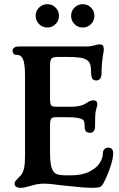

<svg xmlns="http://www.w3.org/2000/svg" viewBox="-20 -891 573 921"><path d="M50 -10Q50 -17 54 -22.5Q58 -28 66 -36Q73 -42 80 -50Q91 -63 95.5 -85Q100 -107 100 -140V-528Q100 -586 90 -608Q81 -628 60 -628H58Q50 -628 45 -634Q40 -640 40 -648Q40 -656 47.5 -662Q55 -668 70 -668H393Q416 -668 439 -675Q443 -676 447.5 -677Q452 -678 457 -678Q473 -678 476 -668Q478 -660 478 -656Q478 -646 475 -631Q472 -615 469.5 -591.5Q467 -568 467 -538Q467 -522 460 -513.5Q453 -505 442 -505Q428 -505 422.5 -514.5Q417 -524 417 -545Q417 -564 414 -577.5Q411 -591 402 -599Q388 -611 364.5 -614.5Q341 -618 291 -618H260Q235 -618 227.5 -610.5Q220 -603 220 -578V-419Q220 -393 225 -386Q230 -379 250 -379H319Q360 -379 383 -390L395 -397Q402 -402 410.5 -406Q419 -410 427 -410Q447 -410 447 -391L445 -380L444 -376Q439 -361 437.5 -345.5Q436 -330 436 -284Q436 -270 429.5 -262Q423 -254 413 -254Q399 -254 392.5 -261Q386 -268 386 -284Q386 -303 382.5 -310.5Q379 -318 366 -322Q351 -327 330.5 -328Q310 -329 250 -329Q231 -329 225.5 -321.5Q220 -314 220 -289V-160Q220 -109 228 -85.5Q236 -62 251.5 -56Q267 -50 300 -50H320Q375 -50 409.5 -68Q444 -86 458.5 -109.5Q473 -133 473 -151Q473 -167 480.5 -175Q488 -183 499 -183Q523 -183 523 -155Q523 -131 508.5 -88Q494 -45 475 -10Q468 3 458 6.5Q448 10 425 10Q382 10 295 0L267 -3Q222 -10 189 -10Q158 -10 122 2Q96 10 80 10Q50 10 50 -10ZM151 -815Q151 -838.2 167.4 -854.6Q183.8 -871 207 -871Q230.2 -871 246.6 -854.6Q263 -838.2 263 -815Q263 -791.8 246.6 -775.4Q230.2 -759 207 -759Q183.8 -759 167.4 -775.4Q151 -791.8 151 -815ZM321 -815Q321 -838.2 337.4 -854.6Q353.8 -871 377 -871Q400.2 -871 416.6 -854.6Q433 -838.2 433 -815Q433 -791.8 416.6 -775.4Q400.2 -759 377 -759Q353.8 -759 337.4 -775.4Q321 -791.8 321 -815Z"/></svg>

Font: Raigarh
Style: Regular
Weight: 400
Designer: jaikishan Patel
Foundry: MagicType
Version: Version 1.000;FEAKit 1.0